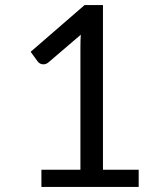

<svg xmlns="http://www.w3.org/2000/svg" viewBox="-20 -738 620 758"><path d="M143.5 -68H297.5V-556.5Q297.5 -578.5 299 -601L171 -491.5Q166 -487.5 161 -485.8Q156 -484 151.5 -484Q144 -484 138 -487.2Q132 -490.5 129 -495L101 -533.5L314 -718H386.5V-68H527.5V0H143.5Z"/></svg>

Font: LatoCHI
Style: Regular
Weight: 400
Designer: Lukasz Dziedzic
Foundry: tyPoland Lukasz Dziedzic
Version: Version 1.104